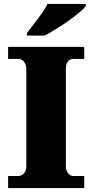

<svg xmlns="http://www.w3.org/2000/svg" viewBox="-20 -951 466 971"><path d="M21 0V-61H74Q83 -61 92 -66.5Q101 -72 107 -82.5Q113 -93 113 -108V-600Q113 -618 107 -630Q101 -642 92 -647.5Q83 -653 74 -653H21V-714H406V-653H351Q339 -653 330.5 -647Q322 -641 317.5 -629.5Q313 -618 313 -599V-110Q313 -96 318.5 -84.5Q324 -73 332.5 -67Q341 -61 351 -61H406V0ZM116 -784Q131 -803 151 -829Q171 -855 190.5 -882Q210 -909 220 -931H414V-921Q405 -908 381.5 -888Q358 -868 327 -846Q296 -824 264 -804.5Q232 -785 206 -771H116Z"/></svg>

Font: Noto Rashi Hebrew Black
Style: Regular
Weight: 900
Version: Version 1.006